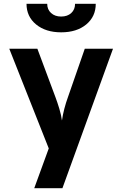

<svg xmlns="http://www.w3.org/2000/svg" viewBox="-20 -805 640 1005"><path d="M159.3 180 235.2 -28.1 28.5 -550H175.6L270.8 -294.9Q280.5 -269 290.5 -236Q300.5 -202.9 304.3 -174.2Q308.2 -202.9 316.8 -236Q325.5 -269 335.1 -294.9L423.8 -550H571.5L306.8 180ZM300 -635.8Q219.5 -635.8 169.1 -676.9Q118.8 -718.1 118.8 -785H227.1Q227.1 -755.3 247.3 -736.9Q267.5 -718.4 299.9 -718.4Q333.1 -718.4 353 -736.8Q372.9 -755.1 372.9 -785H481.2Q481.2 -718.3 431.4 -677Q381.6 -635.8 300 -635.8Z"/></svg>

Font: JetBrains Mono
Style: Regular
Weight: 400
Monospace: yes
Designer: Philipp Nurullin, Konstantin Bulenkov
Foundry: JetBrains
Version: Version 2.305